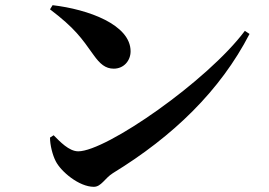

<svg xmlns="http://www.w3.org/2000/svg" viewBox="-20 -724 1040 741"><path d="M342 -3C371 -3 384 -36 416 -56C648 -198 830 -374 943 -593L925 -605C781 -412 390 -140 282 -140C246 -140 211 -178 187 -202L173 -193C173 -164 183 -125 195 -102C215 -62 285 -3 342 -3ZM419 -459C458 -459 484 -490 484 -526C484 -629 320 -688 183 -704L173 -688C269 -615 294 -578 341 -512C366 -477 387 -459 419 -459Z"/></svg>

Font: Source Han Serif CN
Style: Bold
Weight: 700
Designer: Ryoko NISHIZUKA 西塚涼子 (kana & ideographs); Frank Grießhammer (Latin, Greek & Cyrillic); Wenlong ZHANG 张文龙 (bopomofo); San
Foundry: Adobe
Version: Version 2.003;hotconv 1.1.1;makeotfexe 2.6.0